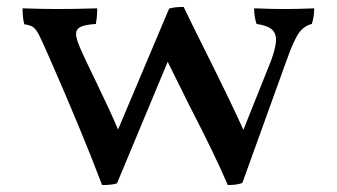

<svg xmlns="http://www.w3.org/2000/svg" viewBox="-20 -526 970 553"><path d="M885 -502Q885 -478 878 -457Q855 -451 840.5 -430.5Q826 -410 805 -351L678 1Q662 7 636 7Q601 -76 526 -221L463 -348L317 2Q303 7 274 7Q218 -142 120 -365Q100 -411 91.5 -427Q83 -443 74.5 -448.5Q66 -454 50 -456Q45 -474 45 -502Q101 -500 149 -500Q194 -500 260 -502Q260 -477 256 -457Q225 -455 212 -448.5Q199 -442 199 -428Q199 -413 216 -376Q231 -343 254 -296Q300 -201 320 -153L467 -501Q480 -506 509 -506Q529 -464 571 -380Q647 -228 681 -152L761 -352Q775 -391 775 -411Q775 -432 761.5 -442.5Q748 -453 719 -457Q712 -477 712 -502Q762 -500 800 -500Q837 -500 885 -502Z"/></svg>

Font: Vollkorn SC
Style: Regular
Weight: 400
Designer: Friedrich Althausen
Foundry: Friedrich Althausen
Version: Version 4.015